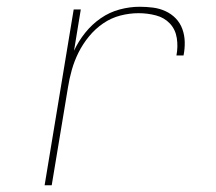

<svg xmlns="http://www.w3.org/2000/svg" viewBox="-20 -548 640 568"><path d="M112 0 198 -520H219L199 -398Q212 -426 232 -451Q252 -476 278 -494Q304 -512 334 -520Q364 -528 393 -528Q413 -528 432.5 -525.5Q452 -523 469.5 -515Q487 -507 500 -493.5Q513 -480 519.5 -462Q526 -444 526.5 -424Q527 -404 523 -384H502Q507 -410 503 -435.5Q499 -461 482.5 -478.5Q466 -496 441 -502.5Q416 -509 390 -509Q363 -509 336 -502Q309 -495 285.5 -479Q262 -463 243.5 -440.5Q225 -418 212.5 -393Q200 -368 192.5 -341.5Q185 -315 181 -289L133 0Z"/></svg>

Font: Iosevka SS04 Thin Extended
Style: Italic
Weight: 100
Width: 7
Italic angle: -9°
Monospace: yes
Designer: Belleve Invis
Foundry: Belleve Invis
Version: Version 19.0.0; ttfautohint (v1.8.4)